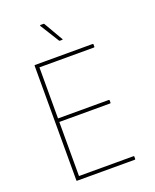

<svg xmlns="http://www.w3.org/2000/svg" viewBox="-155 -933 824 1021"><g transform="rotate(-20 257.5 -422.5)"><path d="M101 0Q98 0 98 -3V-652Q98 -655 101 -655H427Q431 -655 431 -652V-638Q431 -635 427 -635H119V-346H406Q410 -346 410 -342V-329Q410 -326 406 -326H119V-20H427Q431 -20 431 -17V-3Q431 0 427 0ZM269 -731Q267 -731 265 -734L199 -840Q198 -843 199 -844Q200 -845 201 -845H218Q222 -845 223 -842L285 -735Q287 -734 286 -732.5Q285 -731 282 -731Z"/></g></svg>

Font: Sofia Sans Semi Condensed Thin
Style: Regular
Weight: 250
Version: Version 4.100